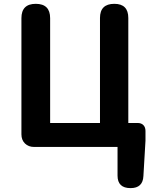

<svg xmlns="http://www.w3.org/2000/svg" viewBox="-20 -760 791 993"><path d="M587.9 0H156.2Q127 0 108.9 -18.1Q90.8 -36.1 90.8 -65.4V-666Q90.8 -740.2 165 -740.2Q239.3 -740.2 239.3 -666V-124H497.1V-667Q497.1 -740.2 571.3 -740.2Q643.6 -740.2 643.6 -667V-124H691.4Q710.9 -124 721.7 -112.8Q732.4 -101.6 732.4 -83V-32.2L721.7 150.4Q718.8 212.9 655.3 212.9Q587.9 212.9 587.9 148.4Z"/></svg>

Font: GenSenMaruGothic TW TTF Bold
Style: Regular
Weight: 700
Version: Version 1.301